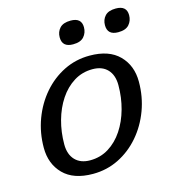

<svg xmlns="http://www.w3.org/2000/svg" viewBox="-107 -789 798 887"><g transform="rotate(-15 292.5 -345.5)"><path d="M354 -522Q447 -522 495.2 -473Q543.5 -424 543.5 -347Q543.5 -275 519.5 -210.5Q495.5 -146 452.5 -96.2Q409.5 -46.5 352.5 -18.2Q295.5 10 229.5 10Q136.5 10 88.2 -39Q40 -88 40 -165Q40 -237 64 -301.5Q88 -366 131 -415.8Q174 -465.5 231 -493.8Q288 -522 354 -522ZM232.5 -54Q282 -54 321.8 -78.8Q361.5 -103.5 389.8 -146Q418 -188.5 433 -242.8Q448 -297 448 -356Q448 -404 422.5 -431Q397 -458 351 -458Q301.5 -458 261.8 -433.2Q222 -408.5 193.8 -366Q165.5 -323.5 150.5 -269.2Q135.5 -215 135.5 -156Q135.5 -108 161.2 -81Q187 -54 232.5 -54ZM295 -592Q243 -592 243 -639Q243 -665.5 259.5 -683.2Q276 -701 311.5 -701Q363.5 -701 363.5 -655.5Q363.5 -629 347.2 -610.5Q331 -592 295 -592ZM511 -592Q459.5 -592 459.5 -639Q459.5 -665.5 475.8 -683.2Q492 -701 527.5 -701Q579.5 -701 579.5 -655.5Q579.5 -629 563.2 -610.5Q547 -592 511 -592Z"/></g></svg>

Font: Newsreader 6pt
Style: Italic
Weight: 400
Italic angle: -17°
Designer: Hugues Gentile
Foundry: Production Type
Version: Version 1.003; ttfautohint (v1.8.3)